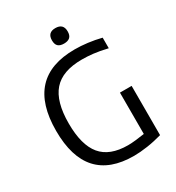

<svg xmlns="http://www.w3.org/2000/svg" viewBox="-216 -1055 1095 1195"><g transform="rotate(-30 331.0 -458.0)"><path d="M366 -814Q338 -814 324 -827Q310 -840 310 -869Q310 -925 366 -925Q423 -925 423 -869Q423 -840 408.5 -827Q394 -814 366 -814ZM394 9Q51 9 51 -368Q51 -750 404 -750Q448 -750 496 -744Q544 -738 592 -726V-650Q532 -664 491 -668.5Q450 -673 411 -673Q271 -673 206.5 -599.5Q142 -526 142 -369Q142 -214 203 -140.5Q264 -67 395 -67Q418 -67 450.5 -70.5Q483 -74 514 -79V-376H598V-22Q573 -15 546 -9Q519 -3 492 1Q465 5 440 7Q415 9 394 9Z"/></g></svg>

Font: Encode Sans
Style: Regular
Weight: 400
Designer: Pablo Impallari, Andres Torresi
Foundry: Pablo Impallari, Andres Torresi
Version: Version 1.000; ttfautohint (v1.00) -l 8 -r 50 -G 200 -x 14 -